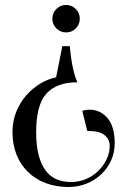

<svg xmlns="http://www.w3.org/2000/svg" viewBox="-20 -490 500 770"><path d="M30 0ZM300 -415Q300 -392 284 -376Q268 -360 245 -360Q222 -360 206 -376Q190 -392 190 -415Q190 -438 206 -454Q222 -470 245 -470Q268 -470 284 -454Q300 -438 300 -415ZM30 40Q30 -3 44.5 -40Q59 -77 83.5 -105.5Q108 -134 139.5 -153.5Q171 -173 205 -180L230 -305H260Q262 -279 266 -253Q269 -231 275 -206Q281 -181 290 -160Q207 -160 166 -114.5Q125 -69 125 40Q125 94 135 132Q145 170 163 194Q181 218 207 229Q233 240 265 240Q297 240 325 228Q353 216 374 195.5Q395 175 407.5 149Q420 123 420 95Q420 69 399.5 52Q379 35 330 35L310 -45Q314 -47 319 -48Q324 -49 329.5 -49.5Q335 -50 340 -50Q382 -50 411 -16.5Q440 17 440 85Q440 121 426 152.5Q412 184 387 208Q362 232 328 246Q294 260 255 260Q204 260 162.5 244Q121 228 91.5 199Q62 170 46 129.5Q30 89 30 40Z"/></svg>

Font: Oranienbaum
Style: Regular
Weight: 400
Designer: Oleg Pospelov and Jovanny Lemonad
Foundry: Oleg Pospelov and jovanny Lemonad
Version: Version 1.001; ttfautohint (v0.91) -l 8 -r 50 -G 200 -x 0 -w